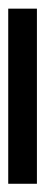

<svg xmlns="http://www.w3.org/2000/svg" viewBox="152 -104 108 455"><g transform="rotate(90 205.5 124.0)"><path d="M-2 90H413V158H-2Z"/></g></svg>

Font: Noto Sans Gurmukhi
Style: Bold
Weight: 700
Designer: Jelle Bosma - Monotype Design Team
Foundry: Monotype Imaging Inc.
Version: Version 2.004; ttfautohint (v1.8.4.7-5d5b)